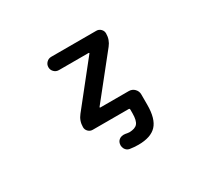

<svg xmlns="http://www.w3.org/2000/svg" viewBox="-149 -773 1298 1208"><g transform="rotate(-30 500.0 -169.0)"><path d="M539.1 208Q508.8 208 477.5 203.1Q457 199.2 446.3 180.7Q439.5 168 439.5 154.3Q439.5 147.5 441.4 140.6Q446.3 122.1 463.9 112.3Q475.6 106.4 489.3 106.4Q495.1 106.4 502 107.4Q515.6 110.4 529.3 111.3Q571.3 110.4 587.9 90.8Q605.5 70.3 605.5 17.6V-9.8Q605.5 -17.6 597.7 -17.6H336.9Q318.4 -17.6 305.2 -30.8Q292 -43.9 292 -62.5Q292 -108.4 320.3 -143.6L558.6 -443.4Q560.5 -444.3 559.6 -446.8Q558.6 -449.2 555.7 -449.2H340.8Q320.3 -449.2 306.2 -463.4Q292 -477.5 292 -497.6Q292 -517.6 306.2 -531.7Q320.3 -545.9 340.8 -545.9H668Q686.5 -545.9 699.7 -532.7Q712.9 -519.5 712.9 -501Q712.9 -455.1 684.6 -419.9L446.3 -121.1Q444.3 -119.1 445.3 -117.2Q446.3 -115.2 449.2 -115.2H655.3Q679.7 -115.2 696.3 -98.1Q712.9 -81.1 712.9 -57.6V17.6Q712.9 119.1 671.4 163.6Q629.9 208 539.1 208Z"/></g></svg>

Font: Rounded Mgen+ 2m medium
Style: Regular
Weight: 500
Designer: [Source Han Sans]
Ryoko NISHIZUKA  (kana & ideographs); Paul D. Hunt (Latin, Greek & Cyrillic); Wenlong ZHANG  (bopomofo
Version: Version 1.059.20150602